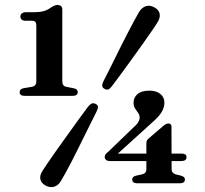

<svg xmlns="http://www.w3.org/2000/svg" viewBox="-20 -737 825 772"><path d="M83.5 -653.5H108Q117.5 -653.5 121.8 -649.2Q126 -645 126 -632.5V-410Q126 -400 121.5 -394.8Q117 -389.5 108.5 -388L76 -382.5Q59 -379.5 59 -366.5Q59 -351.5 80 -351.5H271.5Q292.5 -351.5 292.5 -366.5Q292.5 -379 276.5 -382L246.5 -388Q238.5 -389.5 234.5 -394.8Q230.5 -400 230.5 -409.5V-698.5Q230.5 -717 210.5 -717Q205 -717 200 -714.8Q195 -712.5 188 -709Q174.5 -698.5 158.8 -693.2Q143 -688 116 -688H85Q74 -688 68 -683.2Q62 -678.5 62 -670.5Q62 -663 67.2 -658.2Q72.5 -653.5 83.5 -653.5ZM568.5 -160Q568.5 -167 570.8 -172Q573 -177 578 -180.5L637.5 -231.5Q644 -237 648.5 -238.8Q653 -240.5 657 -240.5Q669.5 -240.5 669.5 -227.5L670 -57Q670 -48 674.5 -43.2Q679 -38.5 686 -36L707 -31Q714.5 -29 719 -25.2Q723.5 -21.5 723.5 -15.5Q723.5 0 702.5 0H532.5Q511.5 0 511.5 -15.5Q511.5 -27.5 528.5 -31L551.5 -36Q560 -38 564.2 -43Q568.5 -48 568.5 -57ZM515 -223Q529 -235 535.2 -245Q541.5 -255 541.5 -264Q541.5 -275 535.2 -283.2Q529 -291.5 523 -301Q517 -310.5 517 -324.5Q517 -345 533 -358.8Q549 -372.5 581 -372.5Q608 -372.5 624.5 -359.5Q641 -346.5 641 -324Q641 -306 630.5 -287.2Q620 -268.5 587.5 -240.5L438 -105L430.5 -119.5H710Q719.5 -119.5 724.8 -116Q730 -112.5 730 -105.5Q730 -89.5 709.5 -89.5H422.5Q412 -89.5 406.5 -94Q401 -98.5 401 -106Q401 -110.5 404 -115.8Q407 -121 416 -127.5ZM430 -390.5Q422 -380 415.5 -377.5Q409 -375 400 -380Q392 -384 391.2 -391.5Q390.5 -399 395.5 -409.5Q403.5 -425 415 -447.8Q426.5 -470.5 439.8 -497.5Q453 -524.5 467.2 -552.8Q481.5 -581 495 -607.2Q508.5 -633.5 520.2 -655Q532 -676.5 539.5 -689.5Q550.5 -707 566.8 -712.2Q583 -717.5 601.5 -707Q619 -697 622 -681.5Q625 -666 614 -648.5Q607 -636.5 593.5 -617Q580 -597.5 563 -573.2Q546 -549 527.2 -523Q508.5 -497 490.2 -471.8Q472 -446.5 456.2 -425.5Q440.5 -404.5 430 -390.5ZM334 -308Q342.5 -318 349.2 -320.8Q356 -323.5 365 -319Q373.5 -314.5 373.8 -307Q374 -299.5 368.5 -289Q361 -273.5 349.5 -250.8Q338 -228 324.5 -200.8Q311 -173.5 297 -145.2Q283 -117 269.5 -90.5Q256 -64 244.2 -42.8Q232.5 -21.5 224.5 -8.5Q214 9 197.5 13.8Q181 18.5 163 9Q145.5 -1 142.2 -16.2Q139 -31.5 150.5 -49.5Q158 -61 171.2 -80.8Q184.5 -100.5 201.8 -125Q219 -149.5 237.8 -175.5Q256.5 -201.5 274.5 -226.5Q292.5 -251.5 308 -272.8Q323.5 -294 334 -308Z"/></svg>

Font: Fraunces SemiBold
Style: Regular
Weight: 600
Version: Version 1.000;[b76b70a41]